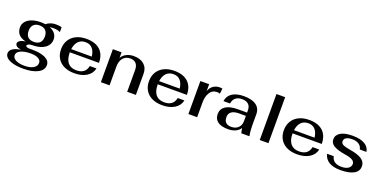

<svg xmlns="http://www.w3.org/2000/svg" viewBox="-16 -1585 5310 2680"><g transform="rotate(20 2638.5 -244.5)"><path d="M530 -482Q492 -482 467 -477Q520 -457 549 -420Q578 -383 578 -333Q578 -284 549.5 -244.5Q521 -205 465.5 -182Q410 -159 332 -158Q289 -158 269 -146.5Q249 -135 249 -122Q249 -112 264 -105.5Q279 -99 302 -99H345Q471 -99 541.5 -64Q612 -29 612 35Q612 109 532 151.5Q452 194 316 194Q230 194 167.5 178Q105 162 71.5 133Q38 104 38 67Q38 25 78 -3Q118 -31 198 -44Q153 -51 131.5 -67.5Q110 -84 110 -107Q110 -131 140.5 -150Q171 -169 220 -174Q143 -194 110.5 -234Q78 -274 78 -334Q78 -384 109.5 -421.5Q141 -459 197.5 -479.5Q254 -500 328 -500Q361 -500 396 -495Q422 -518 458.5 -531Q495 -544 537 -544Q593 -544 624 -532V-461Q605 -471 579 -476.5Q553 -482 530 -482ZM449 -330Q449 -389 418 -420.5Q387 -452 328 -452Q270 -452 239 -420.5Q208 -389 208 -330Q208 -270 238.5 -239Q269 -208 328 -208Q387 -208 418 -239Q449 -270 449 -330ZM141 57Q141 99 189 124.5Q237 150 319 150Q402 150 450.5 121Q499 92 499 42Q499 3 457.5 -19.5Q416 -42 347 -42Q251 -42 196 -15Q141 12 141 57Z M1179 -159H1278Q1260 -78 1187.5 -34Q1115 10 1007 10Q920 10 855.5 -20.5Q791 -51 756 -108.5Q721 -166 721 -243Q721 -321 756 -379Q791 -437 855.5 -468.5Q920 -500 1007 -500Q1140 -500 1211.5 -434Q1283 -368 1284 -244H851V-238Q851 -143 893.5 -90.5Q936 -38 1020 -38Q1155 -38 1179 -159ZM854 -292H1160Q1150 -370 1112.5 -411Q1075 -452 1011 -452Q944 -452 904.5 -410.5Q865 -369 854 -292Z M1401 -490H1530V-407Q1553 -450 1601.5 -475Q1650 -500 1711 -500Q1809 -500 1865 -450Q1921 -400 1921 -312V0H1792V-322Q1792 -385 1762 -418.5Q1732 -452 1675 -452Q1608 -452 1569 -405Q1530 -358 1530 -278V0H1401Z M2485 -159H2584Q2566 -78 2493.5 -34Q2421 10 2313 10Q2226 10 2161.5 -20.5Q2097 -51 2062 -108.5Q2027 -166 2027 -243Q2027 -321 2062 -379Q2097 -437 2161.5 -468.5Q2226 -500 2313 -500Q2446 -500 2517.5 -434Q2589 -368 2590 -244H2157V-238Q2157 -143 2199.5 -90.5Q2242 -38 2326 -38Q2461 -38 2485 -159ZM2160 -292H2466Q2456 -370 2418.5 -411Q2381 -452 2317 -452Q2250 -452 2210.5 -410.5Q2171 -369 2160 -292Z M2701 -490H2831V-388Q2849 -441 2890 -470.5Q2931 -500 2992 -500Q3010 -500 3026 -496L3017 -417Q3001 -425 2975 -425Q2903 -425 2867 -365.5Q2831 -306 2831 -224V0H2701Z M3085 -141Q3085 -217 3147.5 -258Q3210 -299 3328 -299H3464V-333Q3464 -391 3431 -421.5Q3398 -452 3336 -452Q3276 -452 3240.5 -422.5Q3205 -393 3197 -337H3099Q3110 -416 3174 -458Q3238 -500 3347 -500Q3466 -500 3529.5 -454Q3593 -408 3593 -322V-162Q3593 -74 3608 0H3487Q3477 -38 3473 -73Q3444 -30 3397 -10Q3350 10 3293 10Q3189 10 3137 -29Q3085 -68 3085 -141ZM3464 -171V-250H3364Q3290 -250 3252 -222.5Q3214 -195 3214 -142Q3214 -90 3241.5 -63Q3269 -36 3322 -36Q3387 -36 3425.5 -73.5Q3464 -111 3464 -171Z M3761 -683H3890V0H3761Z M4488 -159H4587Q4569 -78 4496.5 -34Q4424 10 4316 10Q4229 10 4164.5 -20.5Q4100 -51 4065 -108.5Q4030 -166 4030 -243Q4030 -321 4065 -379Q4100 -437 4164.5 -468.5Q4229 -500 4316 -500Q4449 -500 4520.5 -434Q4592 -368 4593 -244H4160V-238Q4160 -143 4202.5 -90.5Q4245 -38 4329 -38Q4464 -38 4488 -159ZM4163 -292H4469Q4459 -370 4421.5 -411Q4384 -452 4320 -452Q4253 -452 4213.5 -410.5Q4174 -369 4163 -292Z M4710 -141H4809Q4818 -91 4856 -64.5Q4894 -38 4961 -38Q5023 -38 5059.5 -63Q5096 -88 5096 -130Q5096 -195 4959 -216Q4832 -236 4777 -270Q4722 -304 4722 -362Q4722 -426 4784 -463Q4846 -500 4962 -500Q5074 -500 5140.5 -462Q5207 -424 5217 -353H5119Q5109 -401 5071 -426.5Q5033 -452 4974 -452Q4917 -452 4885 -433.5Q4853 -415 4853 -381Q4853 -361 4863.5 -347.5Q4874 -334 4904 -323.5Q4934 -313 4993 -303Q5114 -283 5170.5 -244.5Q5227 -206 5227 -142Q5227 -67 5157.5 -28.5Q5088 10 4958 10Q4852 10 4789.5 -28.5Q4727 -67 4710 -141Z"/></g></svg>

Font: Fahkwang SemiBold
Style: Regular
Weight: 600
Designer: Suppakit Chalermlarp | Katatrad Co.,Ltd.
Foundry: Cadson Demak Co.,Ltd.
Version: Version 1.000; ttfautohint (v1.6)